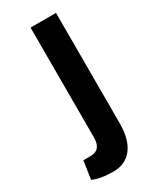

<svg xmlns="http://www.w3.org/2000/svg" viewBox="-183 -744 661 810"><g transform="rotate(-30 148.0 -339.5)"><path d="M241 -690V-152Q241 -74 208.5 -31.5Q176 11 117 11Q54 11 17 -6L30 -94H66Q117 -94 117 -155V-690Z"/></g></svg>

Font: Exo 2 Semi Bold Condensed
Style: Regular
Weight: 600
Width: 3
Designer: Natanael Gama
Version: Version 1.001;PS 001.001;hotconv 1.0.70;makeotf.lib2.5.58329